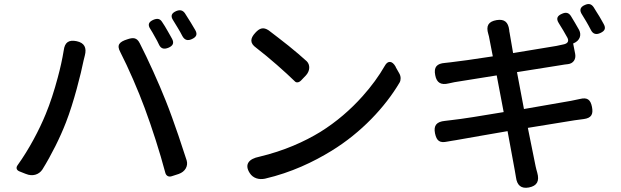

<svg xmlns="http://www.w3.org/2000/svg" viewBox="-20 -862 3030 937"><path d="M798 -711C789 -727 780 -742 771 -755C761 -771 748 -773 730 -766C706 -756 699 -742 714 -720C721 -709 728 -697 735 -684C743 -670 751 -656 757 -642C767 -623 782 -621 802 -629C823 -638 831 -651 820 -672C813 -684 806 -698 798 -711ZM911 -752C901 -768 891 -783 882 -798C871 -813 857 -815 840 -808C817 -798 811 -784 825 -763C832 -752 840 -739 847 -727C855 -714 863 -700 870 -686C881 -666 896 -662 916 -671C938 -681 945 -694 933 -715C926 -727 919 -739 911 -752ZM262 -484C245 -420 225 -358 203 -305C172 -229 122 -134 66 -56C57 -44 60 -32 74 -26L104 -14L107 -13C138 0 170 -9 187 -35C231 -106 273 -190 302 -265C340 -362 375 -502 388 -567C390 -574 392 -582 394 -591C404 -629 392 -653 354 -661C315 -669 296 -655 291 -616C284 -573 274 -528 262 -484ZM851 -200C830 -261 808 -323 789 -370C755 -456 702 -573 662 -651C648 -679 630 -680 601 -670C563 -658 548 -643 567 -608C607 -530 655 -419 686 -335C722 -238 760 -120 787 -18C791 -4 803 3 818 -2L849 -12L852 -13C884 -24 899 -52 891 -79C879 -116 865 -158 851 -200Z M1389 -638C1355 -665 1320 -692 1291 -714C1265 -731 1247 -725 1226 -702C1200 -674 1199 -651 1230 -629C1294 -580 1374 -509 1420 -464C1426 -458 1438 -458 1449 -469L1470 -491L1472 -493C1494 -516 1494 -546 1477 -563C1452 -586 1421 -612 1389 -638ZM1749 -392C1692 -328 1622 -267 1543 -218C1466 -171 1367 -126 1245 -97C1195 -87 1171 -60 1199 -17C1215 8 1244 16 1273 10C1402 -20 1510 -72 1598 -126C1743 -215 1859 -339 1930 -459C1937 -471 1937 -489 1929 -503L1912 -533L1911 -536C1894 -567 1872 -567 1858 -541C1830 -492 1793 -441 1749 -392Z M2905 -782C2895 -797 2886 -813 2877 -827C2866 -843 2853 -846 2835 -838C2811 -828 2806 -812 2821 -790C2827 -780 2834 -768 2841 -757C2849 -744 2856 -730 2863 -717C2873 -696 2889 -691 2910 -701C2932 -711 2938 -724 2926 -745C2920 -757 2912 -769 2905 -782ZM2652 -350 2537 -330 2503 -510 2717 -544C2728 -546 2741 -548 2752 -549C2777 -552 2792 -572 2787 -599L2777 -650L2780 -651C2810 -664 2819 -691 2806 -716C2793 -739 2779 -763 2766 -784C2755 -801 2741 -803 2723 -795C2699 -785 2693 -771 2707 -749C2722 -726 2736 -701 2749 -678C2757 -662 2752 -651 2733 -646L2696 -638L2484 -603L2467 -702C2466 -706 2465 -711 2465 -716C2460 -754 2442 -770 2404 -764C2363 -757 2351 -736 2363 -696C2364 -692 2365 -689 2366 -685L2385 -587C2296 -573 2215 -562 2179 -558C2170 -557 2161 -556 2152 -555C2112 -552 2096 -535 2104 -495C2111 -457 2133 -446 2170 -455C2179 -457 2188 -459 2198 -461L2404 -494L2438 -315C2332 -297 2232 -281 2184 -276C2174 -275 2163 -273 2151 -272C2111 -268 2095 -250 2103 -211C2111 -174 2126 -163 2163 -171C2176 -173 2190 -176 2205 -178L2330 -200L2457 -222L2492 -32C2494 -21 2496 -9 2498 3C2503 42 2523 60 2561 53C2602 45 2613 21 2602 -19C2599 -30 2596 -40 2594 -50L2556 -238L2784 -275C2800 -277 2815 -279 2829 -281C2866 -286 2876 -304 2869 -340C2862 -376 2846 -388 2810 -379C2796 -376 2782 -373 2767 -370Z"/></svg>

Font: GenSenRounded2 TW M
Style: Regular
Weight: 500
Version: Version 2.100;PS 2.1;hotconv 16.6.51;makeotf.lib2.5.65220 DE